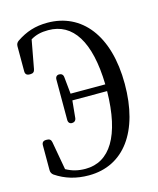

<svg xmlns="http://www.w3.org/2000/svg" viewBox="-110 -801 726 881"><g transform="rotate(-15 253.0 -360.0)"><path d="M34 -185V-67C34 -57 38 -49 46 -43C92 -12 143 3 203 3C369 3 470 -134 470 -360C470 -592 361 -723 199 -723C141 -723 97 -708 52 -678C43 -672 39 -664 39 -654V-535C39 -522 46 -515 59 -515H64C76 -515 83 -521 85 -533L110 -668C135 -683 160 -689 194 -689C311 -689 378 -586 383 -381H218L210 -461C209 -474 201 -480 190 -480C179 -480 172 -473 172 -460V-269C172 -256 179 -249 190 -249C201 -249 209 -256 210 -268L218 -349H383C380 -137 311 -30 196 -30C161 -30 133 -37 104 -53L80 -187C78 -199 71 -205 59 -205H54C41 -205 34 -198 34 -185Z"/></g></svg>

Font: 寒蝉锦书宋 CompactLight
Style: Bold
Weight: 400
Width: 4
Designer: 寒蝉锦书宋{Warren} 思源宋体{Ryoko NISHIZUKA 西塚涼子 (kana & ideographs); Frank Grießhammer (Latin, Greek & Cyrillic); Wenlong ZHANG 
Foundry: Adobe & ChillType
Version: Version 2.000;Glyphs 3.1.1 (3135)